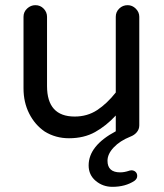

<svg xmlns="http://www.w3.org/2000/svg" viewBox="-20 -553 635 743"><path d="M415 170Q378 170 350.5 147Q323 124 323 87Q323 11 428 -45V-106Q391 -66 348 -42Q305 -18 247 -18Q195 -18 153 -44Q115 -70 93 -113.5Q71 -157 71 -211V-488Q71 -507 85 -520Q99 -533 117 -533Q136 -533 149 -519.5Q162 -506 162 -488V-220Q162 -102 269 -102Q318 -102 356 -127Q394 -152 428 -195V-488Q428 -507 441.5 -520Q455 -533 474 -533Q492 -533 505.5 -519.5Q519 -506 519 -488V-68Q519 -53 509.5 -41.5Q500 -30 484 -24Q444 -8 420 17.5Q396 43 396 69Q396 114 445 114Q461 114 479 108Q480 108 480.5 107.5Q481 107 482 107Q484 107 485.5 106.5Q487 106 488 106Q498 106 504.5 112Q511 118 511 128Q511 139 500 147Q465 170 415 170Z"/></svg>

Font: Huninn
Style: Regular
Weight: 400
Designer: justfont
Foundry: justfont
Version: Version 1.003